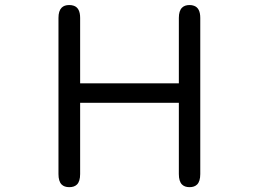

<svg xmlns="http://www.w3.org/2000/svg" viewBox="-20 -736 1040 771"><path d="M214.8 -37.1Q214.8 -7.8 227.5 4.9Q238.3 15.6 258.3 15.6Q278.3 15.6 289.1 4.9Q301.8 -7.8 301.8 -37.1V-323.2H698.2V-37.1Q698.2 -7.8 710.9 4.9Q721.7 15.6 741.2 15.6Q760.7 15.6 771.5 4.9Q784.2 -7.8 784.2 -37.1V-664.1Q784.2 -704.1 758.8 -712.9Q751 -715.8 741.2 -715.8Q721.7 -715.8 710.9 -705.1Q698.2 -692.4 698.2 -664.1V-401.4H301.8V-664.1Q301.8 -704.1 276.4 -712.9Q268.6 -715.8 257.8 -715.8Q238.3 -715.8 227.5 -705.1Q214.8 -692.4 214.8 -664.1Z"/></svg>

Font: FakePearl
Style: Light
Weight: 350
Version: Version 1.2